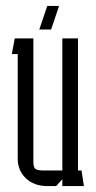

<svg xmlns="http://www.w3.org/2000/svg" viewBox="-20 -630 324 650"><path d="M140 -610H180L153 -530H113ZM191 -53V-500H244V-53H256L264 0H191V-23L170 0H141Q95 0 67.5 -26.5Q40 -53 40 -93V-447H20L30 -500H93V-83Q93 -65 99 -59Q105 -53 123 -53Z"/></svg>

Font: Karantina Light
Style: Regular
Weight: 300
Designer: Rony Koch
Foundry: Rony Koch
Version: Version 1.000; ttfautohint (v1.8.3)